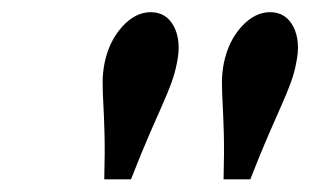

<svg xmlns="http://www.w3.org/2000/svg" viewBox="-20 -821 500 309"><path d="M339.8 -532.4Q341 -576.2 340.2 -605.5Q339.4 -634.8 338.3 -654.2Q337.2 -673.6 337.2 -688.7Q337.2 -703.8 340.2 -719.2Q347.4 -754.6 368.6 -778Q389.8 -801.4 414.6 -801.4Q440 -801.4 452.1 -778Q464.2 -754.6 456.6 -719.2Q453.6 -703.4 448 -688.1Q442.4 -672.8 433.8 -653.4Q425.2 -634 412.6 -605.1Q400 -576.2 382.8 -532.4ZM147.8 -532.4Q149 -576.2 148.2 -605.5Q147.4 -634.8 146.3 -654.2Q145.2 -673.6 145.2 -688.7Q145.2 -703.8 148.2 -719.2Q155.4 -754.6 176.6 -778Q197.8 -801.4 222.6 -801.4Q248 -801.4 260.1 -778Q272.2 -754.6 264.6 -719.2Q261.6 -703.4 256 -688.1Q250.4 -672.8 241.8 -653.4Q233.2 -634 220.6 -605.1Q208 -576.2 190.8 -532.4Z"/></svg>

Font: Wittgenstein
Style: Italic
Weight: 400
Italic angle: -11°
Designer: Jörg Drees
Foundry: Jörg Drees
Version: Version 1.500